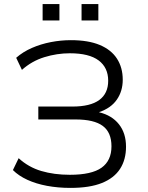

<svg xmlns="http://www.w3.org/2000/svg" viewBox="-20 -909 720 937"><path d="M324 8Q263 8 209.5 -2Q156 -12 113.5 -31.5Q71 -51 43 -79L71 -137Q119 -93 181.5 -74.5Q244 -56 321 -56Q427 -56 475.5 -90.5Q524 -125 524 -195Q524 -263 481.5 -294.5Q439 -326 349 -326H167V-389H333Q421 -389 464.5 -421Q508 -453 508 -515Q508 -579 461.5 -614Q415 -649 321 -649Q258 -649 196.5 -630Q135 -611 87 -568L59 -627Q92 -656 135.5 -675Q179 -694 228 -703.5Q277 -713 326 -713Q411 -713 467 -689.5Q523 -666 551 -622.5Q579 -579 579 -520Q579 -464 550 -422.5Q521 -381 464 -362V-361Q526 -346 560.5 -302.5Q595 -259 595 -193Q595 -130 566 -85Q537 -40 477.5 -16Q418 8 324 8ZM378 -809V-889H460V-809ZM188 -809V-889H270V-809Z"/></svg>

Font: Nunito Sans 7pt Light
Style: Regular
Weight: 300
Designer: Vernon Adams
Foundry: Vernon Adams
Version: Version 3.101;gftools[0.9.27]